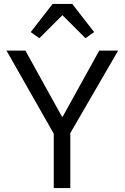

<svg xmlns="http://www.w3.org/2000/svg" viewBox="-20 -955 633 975"><path d="M337 0H253V-276L13 -698H109L295 -362H298L484 -698H580L337 -279ZM247 -935H347L458 -792L414 -761L297 -878L180 -761L136 -792Z"/></svg>

Font: IBM Plex Sans Var
Style: Regular
Weight: 400
Designer: Mike Abbink, Paul van der Laan, Pieter van Rosmalen
Foundry: Bold Monday
Version: Version 3.000